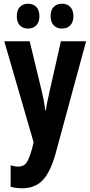

<svg xmlns="http://www.w3.org/2000/svg" viewBox="-20 -768 484 1028"><path d="M3 -547H139L203 -282Q217 -225 222 -178H226Q228 -198 233.5 -223.5Q239 -249 246 -281L306 -547H441L278 53Q250 154 208.5 197Q167 240 99 240Q83 240 67.5 238Q52 236 37 232V117Q47 120 57 122Q67 124 76 124Q96 124 108.5 116Q121 108 131 87Q141 66 152 27L160 -6ZM70 -681Q70 -714 86.5 -731Q103 -748 130 -748Q158 -748 174.5 -730.5Q191 -713 191 -681Q191 -650 174.5 -632.5Q158 -615 130 -615Q103 -615 86.5 -632Q70 -649 70 -681ZM251 -681Q251 -714 267.5 -731Q284 -748 312 -748Q340 -748 356.5 -730.5Q373 -713 373 -681Q373 -650 356.5 -632.5Q340 -615 312 -615Q284 -615 267.5 -632.5Q251 -650 251 -681Z"/></svg>

Font: Noto Sans Thai ExtCond
Style: Bold
Weight: 700
Width: 2
Designer: Monotype Design Team
Foundry: Monotype Imaging Inc.
Version: Version 2.002; ttfautohint (v1.8.4.7-5d5b)